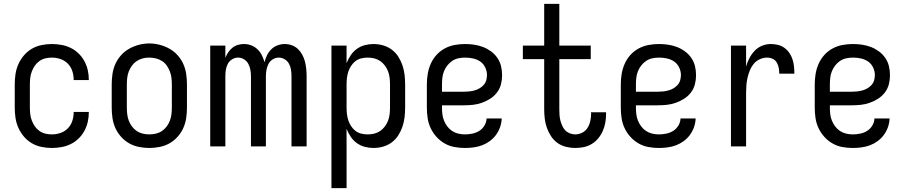

<svg xmlns="http://www.w3.org/2000/svg" viewBox="-20 -755 4665 990"><path d="M247 8Q221 8 194 2.5Q167 -3 144 -16.5Q121 -30 103.5 -50.5Q86 -71 75 -95.5Q64 -120 60 -146.5Q56 -173 56 -200V-320Q56 -347 60 -373.5Q64 -400 75 -424.5Q86 -449 103.5 -469.5Q121 -490 144 -503.5Q167 -517 194 -522.5Q221 -528 247 -528Q272 -528 297 -523.5Q322 -519 344.5 -508Q367 -497 385 -479.5Q403 -462 415 -440Q427 -418 432.5 -393.5Q438 -369 438 -344Q438 -344 438 -343.5Q438 -343 438 -342H360Q360 -342 360 -342.5Q360 -343 360 -343Q360 -366 353 -388Q346 -410 330 -426.5Q314 -443 292 -450.5Q270 -458 247 -458Q230 -458 213.5 -454Q197 -450 183 -440Q169 -430 159.5 -416Q150 -402 144 -386.5Q138 -371 136 -354Q134 -337 134 -320V-200Q134 -183 136 -166Q138 -149 144 -133.5Q150 -118 159.5 -104Q169 -90 183 -80Q197 -70 213.5 -66Q230 -62 247 -62Q270 -62 292 -69.5Q314 -77 330 -93.5Q346 -110 353 -132Q360 -154 360 -177Q360 -177 360 -177.5Q360 -178 360 -178H438Q438 -177 438 -176.5Q438 -176 438 -176Q438 -151 432.5 -126.5Q427 -102 415 -80Q403 -58 385 -40.5Q367 -23 344.5 -12Q322 -1 297 3.5Q272 8 247 8Z M750 8Q723 8 696 2.5Q669 -3 646 -16Q623 -29 604.5 -49.5Q586 -70 575 -94.5Q564 -119 560 -146Q556 -173 556 -200V-320Q556 -347 560 -374Q564 -401 575 -425.5Q586 -450 604.5 -470.5Q623 -491 646.5 -504Q670 -517 696.5 -524Q723 -531 750 -531Q777 -531 803.5 -524Q830 -517 853.5 -504Q877 -491 895.5 -470.5Q914 -450 925 -425.5Q936 -401 940 -374Q944 -347 944 -320V-200Q944 -173 940 -146Q936 -119 925 -94.5Q914 -70 895.5 -49.5Q877 -29 854 -16Q831 -3 804 2.5Q777 8 750 8ZM750 -62Q767 -62 784 -66Q801 -70 815 -79.5Q829 -89 839.5 -103Q850 -117 856 -133Q862 -149 864 -166Q866 -183 866 -200V-320Q866 -337 864 -354Q862 -371 855.5 -387.5Q849 -404 839 -418Q829 -432 814.5 -441Q800 -450 783 -454Q766 -458 748 -458Q731 -458 714.5 -453.5Q698 -449 684 -439.5Q670 -430 660 -416Q650 -402 644 -386.5Q638 -371 636 -354Q634 -337 634 -320V-200Q634 -183 636 -166Q638 -149 644 -133Q650 -117 660.5 -103Q671 -89 685 -79.5Q699 -70 716 -66Q733 -62 750 -62Z M1064 0V-520H1142V-457Q1148 -472 1157 -485.5Q1166 -499 1178.5 -509Q1191 -519 1206.5 -523.5Q1222 -528 1238 -528Q1258 -528 1276 -521Q1294 -514 1308 -500.5Q1322 -487 1330.5 -469.5Q1339 -452 1344 -434Q1348 -452 1356.5 -469.5Q1365 -487 1378.5 -500.5Q1392 -514 1410.5 -521Q1429 -528 1448 -528Q1467 -528 1485 -521.5Q1503 -515 1516.5 -502Q1530 -489 1539 -472Q1548 -455 1552.5 -437Q1557 -419 1559 -400Q1561 -381 1561 -362V0H1483V-362Q1483 -379 1480.5 -395Q1478 -411 1470.5 -425.5Q1463 -440 1448.5 -449Q1434 -458 1417 -458Q1401 -458 1386.5 -449Q1372 -440 1364.5 -425.5Q1357 -411 1354 -395Q1351 -379 1351 -362V0H1274V-362Q1274 -379 1271 -395Q1268 -411 1260.5 -425.5Q1253 -440 1238.5 -449Q1224 -458 1208 -458Q1191 -458 1176.5 -449Q1162 -440 1154.5 -425.5Q1147 -411 1144.5 -395Q1142 -379 1142 -362V0Z M1689 215V-520H1767V-429Q1775 -450 1788 -469.5Q1801 -489 1819.5 -502.5Q1838 -516 1860.5 -522Q1883 -528 1906 -528Q1931 -528 1955.5 -521Q1980 -514 2000 -499Q2020 -484 2033.5 -463Q2047 -442 2055 -418.5Q2063 -395 2066 -370Q2069 -345 2069 -320V-200Q2069 -175 2066 -150Q2063 -125 2055 -101.5Q2047 -78 2033.5 -57Q2020 -36 2000 -21Q1980 -6 1955.5 1Q1931 8 1906 8Q1883 8 1860.5 2Q1838 -4 1819.5 -17.5Q1801 -31 1788 -50.5Q1775 -70 1767 -91V215ZM1876 -62Q1893 -62 1909.5 -66Q1926 -70 1940 -79.5Q1954 -89 1964.5 -103Q1975 -117 1981 -133Q1987 -149 1989 -166Q1991 -183 1991 -200V-320Q1991 -337 1989 -354Q1987 -371 1981 -387Q1975 -403 1964.5 -417Q1954 -431 1940 -440.5Q1926 -450 1909.5 -454Q1893 -458 1876 -458Q1859 -458 1842.5 -454Q1826 -450 1813 -440Q1800 -430 1790.5 -415.5Q1781 -401 1776 -385.5Q1771 -370 1769 -353.5Q1767 -337 1767 -320V-200Q1767 -183 1769 -166.5Q1771 -150 1776 -134.5Q1781 -119 1790.5 -104.5Q1800 -90 1813 -80Q1826 -70 1842.5 -66Q1859 -62 1876 -62Z M2377 8Q2350 8 2323 3Q2296 -2 2272.5 -15.5Q2249 -29 2230.5 -49.5Q2212 -70 2200.5 -94.5Q2189 -119 2185 -146Q2181 -173 2181 -200V-320Q2181 -347 2185.5 -374Q2190 -401 2201 -426Q2212 -451 2230.5 -471.5Q2249 -492 2273 -505Q2297 -518 2324 -523Q2351 -528 2378 -528Q2402 -528 2425.5 -524.5Q2449 -521 2471 -512.5Q2493 -504 2512 -490Q2531 -476 2544.5 -456.5Q2558 -437 2563.5 -414Q2569 -391 2569 -367Q2569 -343 2563 -320Q2557 -297 2542.5 -278Q2528 -259 2507.5 -246Q2487 -233 2464.5 -225Q2442 -217 2418.5 -214.5Q2395 -212 2371 -212H2259V-200Q2259 -183 2261 -166Q2263 -149 2269.5 -133Q2276 -117 2286.5 -103Q2297 -89 2311.5 -79.5Q2326 -70 2343 -66Q2360 -62 2377 -62Q2396 -62 2415.5 -66Q2435 -70 2451 -80Q2467 -90 2477.5 -107Q2488 -124 2489 -144H2567Q2566 -121 2558.5 -99.5Q2551 -78 2537.5 -59.5Q2524 -41 2505.5 -27.5Q2487 -14 2466 -6Q2445 2 2422 5Q2399 8 2377 8ZM2371 -282Q2385 -282 2399 -283.5Q2413 -285 2426 -288.5Q2439 -292 2451.5 -299Q2464 -306 2473.5 -316.5Q2483 -327 2487 -340.5Q2491 -354 2491 -368Q2491 -388 2482 -407Q2473 -426 2456.5 -437.5Q2440 -449 2419.5 -453.5Q2399 -458 2379 -458Q2361 -458 2344 -454.5Q2327 -451 2312.5 -441.5Q2298 -432 2287 -418Q2276 -404 2269.5 -388Q2263 -372 2261 -354.5Q2259 -337 2259 -320V-282Z M2946 8Q2922 8 2898 2Q2874 -4 2854.5 -18Q2835 -32 2821.5 -52.5Q2808 -73 2800 -95.5Q2792 -118 2789 -142Q2786 -166 2786 -190V-450H2676V-520H2786V-735H2864V-520H3026V-450H2864V-190Q2864 -176 2865 -161.5Q2866 -147 2869.5 -133.5Q2873 -120 2879 -106.5Q2885 -93 2894.5 -83Q2904 -73 2918 -67.5Q2932 -62 2946 -62Q2965 -62 2982.5 -71Q3000 -80 3010 -96.5Q3020 -113 3024 -132Q3028 -151 3028 -170Q3028 -171 3027.5 -173Q3027 -175 3027 -176H3105Q3105 -174 3105 -171.5Q3105 -169 3105 -166Q3105 -144 3101 -122Q3097 -100 3088 -79.5Q3079 -59 3064.5 -41.5Q3050 -24 3031 -12.5Q3012 -1 2990 3.5Q2968 8 2946 8Z M3377 8Q3350 8 3323 3Q3296 -2 3272.5 -15.5Q3249 -29 3230.5 -49.5Q3212 -70 3200.5 -94.5Q3189 -119 3185 -146Q3181 -173 3181 -200V-320Q3181 -347 3185.5 -374Q3190 -401 3201 -426Q3212 -451 3230.5 -471.5Q3249 -492 3273 -505Q3297 -518 3324 -523Q3351 -528 3378 -528Q3402 -528 3425.5 -524.5Q3449 -521 3471 -512.5Q3493 -504 3512 -490Q3531 -476 3544.5 -456.5Q3558 -437 3563.5 -414Q3569 -391 3569 -367Q3569 -343 3563 -320Q3557 -297 3542.5 -278Q3528 -259 3507.5 -246Q3487 -233 3464.5 -225Q3442 -217 3418.5 -214.5Q3395 -212 3371 -212H3259V-200Q3259 -183 3261 -166Q3263 -149 3269.5 -133Q3276 -117 3286.5 -103Q3297 -89 3311.5 -79.5Q3326 -70 3343 -66Q3360 -62 3377 -62Q3396 -62 3415.5 -66Q3435 -70 3451 -80Q3467 -90 3477.5 -107Q3488 -124 3489 -144H3567Q3566 -121 3558.5 -99.5Q3551 -78 3537.5 -59.5Q3524 -41 3505.5 -27.5Q3487 -14 3466 -6Q3445 2 3422 5Q3399 8 3377 8ZM3371 -282Q3385 -282 3399 -283.5Q3413 -285 3426 -288.5Q3439 -292 3451.5 -299Q3464 -306 3473.5 -316.5Q3483 -327 3487 -340.5Q3491 -354 3491 -368Q3491 -388 3482 -407Q3473 -426 3456.5 -437.5Q3440 -449 3419.5 -453.5Q3399 -458 3379 -458Q3361 -458 3344 -454.5Q3327 -451 3312.5 -441.5Q3298 -432 3287 -418Q3276 -404 3269.5 -388Q3263 -372 3261 -354.5Q3259 -337 3259 -320V-282Z M3749 0V-520H3827V-412Q3833 -434 3844 -455Q3855 -476 3871 -493Q3887 -510 3909 -519Q3931 -528 3954 -528Q3973 -528 3991.5 -523.5Q4010 -519 4025 -508Q4040 -497 4050.5 -481.5Q4061 -466 4066.5 -448.5Q4072 -431 4074 -412.5Q4076 -394 4076 -375H3998Q3998 -390 3995.5 -404.5Q3993 -419 3985.5 -432Q3978 -445 3964.5 -451.5Q3951 -458 3936 -458Q3916 -458 3897.5 -449.5Q3879 -441 3866.5 -426Q3854 -411 3846.5 -392.5Q3839 -374 3834.5 -354.5Q3830 -335 3828.5 -315Q3827 -295 3827 -276V0Z M4377 8Q4350 8 4323 3Q4296 -2 4272.5 -15.5Q4249 -29 4230.5 -49.5Q4212 -70 4200.5 -94.5Q4189 -119 4185 -146Q4181 -173 4181 -200V-320Q4181 -347 4185.5 -374Q4190 -401 4201 -426Q4212 -451 4230.5 -471.5Q4249 -492 4273 -505Q4297 -518 4324 -523Q4351 -528 4378 -528Q4402 -528 4425.5 -524.5Q4449 -521 4471 -512.5Q4493 -504 4512 -490Q4531 -476 4544.5 -456.5Q4558 -437 4563.5 -414Q4569 -391 4569 -367Q4569 -343 4563 -320Q4557 -297 4542.5 -278Q4528 -259 4507.5 -246Q4487 -233 4464.5 -225Q4442 -217 4418.5 -214.5Q4395 -212 4371 -212H4259V-200Q4259 -183 4261 -166Q4263 -149 4269.5 -133Q4276 -117 4286.5 -103Q4297 -89 4311.5 -79.5Q4326 -70 4343 -66Q4360 -62 4377 -62Q4396 -62 4415.5 -66Q4435 -70 4451 -80Q4467 -90 4477.5 -107Q4488 -124 4489 -144H4567Q4566 -121 4558.5 -99.5Q4551 -78 4537.5 -59.5Q4524 -41 4505.5 -27.5Q4487 -14 4466 -6Q4445 2 4422 5Q4399 8 4377 8ZM4371 -282Q4385 -282 4399 -283.5Q4413 -285 4426 -288.5Q4439 -292 4451.5 -299Q4464 -306 4473.5 -316.5Q4483 -327 4487 -340.5Q4491 -354 4491 -368Q4491 -388 4482 -407Q4473 -426 4456.5 -437.5Q4440 -449 4419.5 -453.5Q4399 -458 4379 -458Q4361 -458 4344 -454.5Q4327 -451 4312.5 -441.5Q4298 -432 4287 -418Q4276 -404 4269.5 -388Q4263 -372 4261 -354.5Q4259 -337 4259 -320V-282Z"/></svg>

Font: Iosevka Julsh Curly
Style: Regular
Weight: 400
Designer: Belleve Invis
Foundry: Belleve Invis
Version: Version 15.0.2; ttfautohint (v1.8.4)